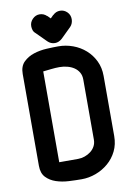

<svg xmlns="http://www.w3.org/2000/svg" viewBox="-101 -990 723 1060"><g transform="rotate(-10 261.0 -460.5)"><path d="M159 -830Q148 -839 144.5 -850Q141 -861 141 -872Q141 -895 158 -912Q175 -929 197 -929Q221 -929 238 -912V-913Q244 -908 246.5 -904.5Q249 -901 255 -896L272 -913V-912Q289 -929 312 -929Q335 -929 352 -912Q368 -896 368 -872Q368 -861 364 -850Q360 -839 352 -831L295 -775Q276 -758 255 -758Q231 -758 214 -775ZM163 -106H269Q288 -106 306.5 -112.5Q325 -119 340 -130.5Q355 -142 364 -158.5Q373 -175 373 -196V-533Q373 -556 363 -573Q353 -590 336.5 -601Q320 -612 298.5 -617.5Q277 -623 255 -623Q233 -623 207 -620L163 -615ZM49 -621Q49 -664 73 -687.5Q97 -711 131 -722Q165 -733 203 -735Q241 -737 269 -737Q311 -737 350.5 -722.5Q390 -708 420.5 -681Q451 -654 469 -616.5Q487 -579 487 -533V-196Q487 -149 468.5 -111.5Q450 -74 419 -47.5Q388 -21 349 -6.5Q310 8 269 8Q236 8 197.5 6Q159 4 126 -7Q93 -18 71 -41Q49 -64 49 -106Z"/></g></svg>

Font: VDS
Style: Bold
Weight: 700
Designer: artmaker
Foundry: artmaker
Version: Version 1.000 2009 initial release